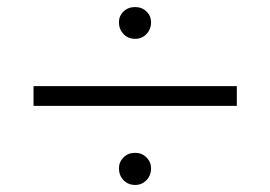

<svg xmlns="http://www.w3.org/2000/svg" viewBox="-20 -637 765 544"><path d="M75 -393H651V-337H75ZM317 -160Q317 -178 330 -191Q343 -204 363 -204Q382 -204 395 -191Q408 -178 408 -160Q408 -140 395 -126.5Q382 -113 363 -113Q343 -113 330 -126.5Q317 -140 317 -160ZM317 -574Q317 -592 330 -604.5Q343 -617 363 -617Q382 -617 395 -604.5Q408 -592 408 -574Q408 -554 395 -540.5Q382 -527 363 -527Q343 -527 330 -540.5Q317 -554 317 -574Z"/></svg>

Font: SUITE Light
Style: Regular
Weight: 300
Designer: Sun
Foundry: Sun
Version: Version 2.040